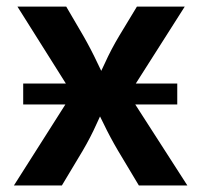

<svg xmlns="http://www.w3.org/2000/svg" viewBox="-20 -566 615 586"><path d="M50.8 -247.1V-311H521V-247.1ZM22.5 0 234.4 -333.5 233.9 -227.1 33.2 -545.9H182.1L234.4 -456.5Q258.3 -414.6 277.3 -374Q296.4 -333.5 315.9 -295.9H261.7Q282.2 -333.5 300.5 -374Q318.8 -414.6 343.8 -456.5L397.9 -545.9H543.9L339.8 -225.1V-329.6L551.8 0H403.8L340.3 -106Q315.9 -147.5 296.6 -187.7Q277.3 -228 257.3 -265.1H312Q292.5 -228 274.7 -187.7Q256.8 -147.5 232.4 -106L168.9 0Z"/></svg>

Font: Inter Cardless
Style: Bold
Weight: 700
Designer: Rasmus Andersson
Foundry: rsms
Version: Version 4.001;git-9221beed3